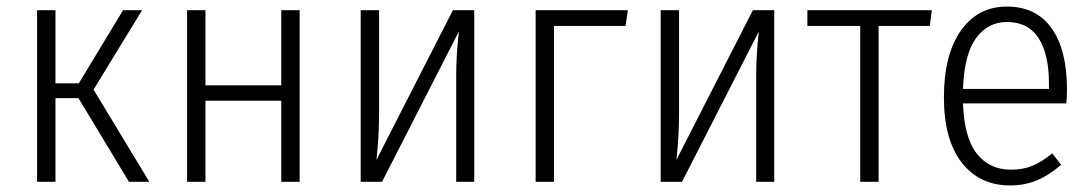

<svg xmlns="http://www.w3.org/2000/svg" viewBox="-20 -554 3322 585"><path d="M265 -281 435 0H373L219 -255H149V0H93V-523H149V-300H220L355 -523H413Z M837 -247H606V0H550V-523H606V-294H837V-523H893V0H837Z M1425 0H1370V-329Q1370 -383 1378 -458L1144 0H1079V-523H1135V-212Q1135 -139 1127 -67L1360 -523H1425Z M1612 0V-523H1893L1886 -475H1668V0Z M2339 0H2284V-329Q2284 -383 2292 -458L2058 0H1993V-523H2049V-212Q2049 -139 2041 -67L2274 -523H2339Z M2813 -475H2657V0H2601V-475H2440V-523H2819Z M3229 -239H2914Q2918 -134 2956.5 -85.5Q2995 -37 3060 -37Q3097 -37 3126 -49Q3155 -61 3186 -87L3213 -52Q3178 -21 3140.5 -5Q3103 11 3058 11Q2964 11 2910 -59Q2856 -129 2856 -257Q2856 -387 2907.5 -460.5Q2959 -534 3048 -534Q3137 -534 3184 -468Q3231 -402 3231 -281Q3231 -259 3229 -239ZM3176 -299Q3176 -390 3144 -438.5Q3112 -487 3048 -487Q2990 -487 2954 -438Q2918 -389 2914 -283H3176Z"/></svg>

Font: Fira Sans Condensed Light
Style: Regular
Weight: 300
Width: 3
Designer: bBox Type GmbH & Carrois Corporate GbR & Edenspiekermann AG
Foundry: bBox Type GmbH & Carrois Corporate GbR & Edenspiekermann AG
Version: Version 4.301